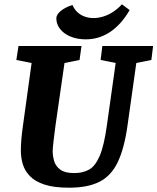

<svg xmlns="http://www.w3.org/2000/svg" viewBox="-20 -862 732 893"><path d="M301 11Q231 11 187 -3.5Q143 -18 119 -43Q95 -68 86 -98.5Q77 -129 77 -162Q77 -209 86 -272L127 -569L56 -583L66 -648H359L350 -583L280 -569L238 -278Q233 -241 229 -206Q225 -171 225 -159Q225 -136 232 -112.5Q239 -89 260.5 -73Q282 -57 325 -57Q365 -57 394 -73Q423 -89 443.5 -136.5Q464 -184 477 -278L518 -569L448 -583L456 -648H692L684 -583L614 -569L573 -278Q558 -171 527.5 -107.5Q497 -44 442.5 -16.5Q388 11 301 11ZM379 -679Q340 -679 309 -691.5Q278 -704 260 -726.5Q242 -749 242 -777Q242 -794 262.5 -811Q283 -828 317 -839Q326 -818 341 -804.5Q356 -791 375 -784.5Q394 -778 415 -778Q438 -778 461.5 -785.5Q485 -793 507 -807.5Q529 -822 547 -842L583 -815Q544 -748 492.5 -713.5Q441 -679 379 -679Z"/></svg>

Font: Faustina ExtraBold
Style: Italic
Weight: 800
Italic angle: -8°
Designer: Alfonso Garcia
Foundry: http://www.omnibus-type.com
Version: Version 1.200